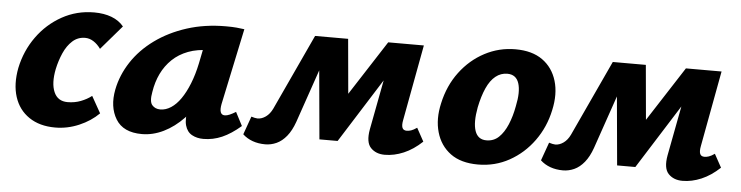

<svg xmlns="http://www.w3.org/2000/svg" viewBox="-36 -579 2838 735"><g transform="rotate(5 1383.0 -212.0)"><path d="M190 14Q130 14 89.5 -13.5Q49 -41 33.5 -89.5Q18 -138 30 -201Q44 -268 82.5 -321.5Q121 -375 177.5 -406.5Q234 -438 301 -438Q339 -438 368 -427Q397 -416 415 -394L335 -301Q323 -318 307.5 -328Q292 -338 275 -338Q247 -338 226.5 -319.5Q206 -301 193 -271.5Q180 -242 173 -209Q162 -154 176.5 -120.5Q191 -87 229 -87Q256 -87 279.5 -96Q303 -105 321 -119L357 -55Q326 -24 281.5 -5Q237 14 190 14Z M523 10Q451 10 422.5 -37Q394 -84 407 -151Q418 -207 451 -257.5Q484 -308 537 -346.5Q590 -385 658.5 -407Q727 -429 808 -429Q833 -429 849 -427.5Q865 -426 879 -424L817 -131Q809 -89 833 -89Q841 -89 851.5 -93.5Q862 -98 875 -106L902 -54Q865 -22 830.5 -7Q796 8 759 8Q734 8 715 -2.5Q696 -13 689 -37.5Q682 -62 691 -103L721 -246L790 -277Q775 -211 747 -158Q719 -105 683 -67.5Q647 -30 606 -10Q565 10 523 10ZM585 -90Q606 -90 626 -103Q646 -116 663 -140.5Q680 -165 694 -200Q708 -235 717 -278L737 -377L793 -327Q783 -331 773 -331.5Q763 -332 753 -332Q707 -332 671.5 -318.5Q636 -305 611 -281Q586 -257 570.5 -225Q555 -193 549 -154Q542 -117 553.5 -103.5Q565 -90 585 -90Z M1456 8Q1422 8 1402 -13Q1382 -34 1391 -84L1445 -368L1501 -392L1272 -29H1202L1172 -361L1201 -422H1278L1302 -154H1259L1432 -422H1569L1515 -131Q1511 -111 1515 -101Q1519 -91 1532 -91Q1540 -91 1549 -94Q1558 -97 1571 -106L1599 -55Q1565 -23 1528.5 -7.5Q1492 8 1456 8ZM997 8Q970 8 948 0Q926 -8 910 -23L935 -93Q941 -91 948 -89.5Q955 -88 959 -88Q975 -88 990.5 -99Q1006 -110 1016 -131L1151 -422H1223L1108 -88Q1096 -54 1078.5 -32.5Q1061 -11 1040 -1.5Q1019 8 997 8Z M1815 14Q1749 14 1709 -15.5Q1669 -45 1654.5 -95.5Q1640 -146 1654 -207Q1669 -276 1708 -328Q1747 -380 1802 -409Q1857 -438 1920 -438Q1984 -438 2024 -409.5Q2064 -381 2079 -331Q2094 -281 2080 -218Q2066 -152 2028 -99.5Q1990 -47 1935 -16.5Q1880 14 1815 14ZM1839 -81Q1867 -81 1886.5 -99.5Q1906 -118 1919.5 -150Q1933 -182 1940 -221Q1952 -277 1941.5 -309.5Q1931 -342 1897 -342Q1872 -342 1852 -326Q1832 -310 1818 -279Q1804 -248 1795 -204Q1784 -145 1795 -113Q1806 -81 1839 -81Z M2600 8Q2566 8 2546 -13Q2526 -34 2535 -84L2589 -368L2645 -392L2416 -29H2346L2316 -361L2345 -422H2422L2446 -154H2403L2576 -422H2713L2659 -131Q2655 -111 2659 -101Q2663 -91 2676 -91Q2684 -91 2693 -94Q2702 -97 2715 -106L2743 -55Q2709 -23 2672.5 -7.5Q2636 8 2600 8ZM2141 8Q2114 8 2092 0Q2070 -8 2054 -23L2079 -93Q2085 -91 2092 -89.5Q2099 -88 2103 -88Q2119 -88 2134.5 -99Q2150 -110 2160 -131L2295 -422H2367L2252 -88Q2240 -54 2222.5 -32.5Q2205 -11 2184 -1.5Q2163 8 2141 8Z"/></g></svg>

Font: Ysabeau Office ExtraBold
Style: Italic
Weight: 800
Italic angle: -12°
Designer: Christian Thalmann (Catharsis Fonts)
Version: Version 2.001;gftools[0.9.30]; featfreeze: tnum,lnum,ss02